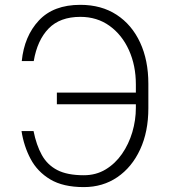

<svg xmlns="http://www.w3.org/2000/svg" viewBox="-20 -757 696 787"><path d="M68.2 -219.8H117.5Q128.9 -162.6 151.3 -122Q173.7 -81.3 214.7 -60Q255.7 -38.7 323.5 -38.7Q373.6 -38.7 413 -62.5Q452.4 -86.3 480.1 -126.2Q507.8 -166.2 522.4 -215.4Q536.9 -264.6 536.9 -315V-329.5H213.1V-377.5H536.9V-410.9Q536.9 -488.6 508.5 -551.5Q480.1 -614.3 429 -651.1Q377.8 -687.9 309.3 -687.9Q225.9 -687.9 179.3 -640.1Q132.8 -592.3 118.3 -506.7H69.2Q79.5 -609 139.4 -673.1Q199.2 -737.2 309.3 -737.2Q395.6 -737.2 458.1 -696.4Q520.6 -655.5 554.3 -582.7Q588.1 -509.9 588.1 -413.4V-313.6Q588.1 -217 554.3 -144.2Q520.6 -71.4 460.9 -30.7Q401.3 9.9 323.5 9.9Q238.6 9.9 185.9 -21.7Q133.2 -53.3 105.5 -105.5Q77.8 -157.7 68.2 -219.8Z"/></svg>

Font: Inter Extra Light BETA
Style: Regular
Weight: 200
Designer: Rasmus Andersson
Foundry: rsms
Version: Version 3.011;git-f93a4a705